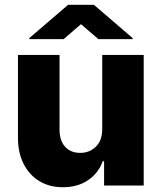

<svg xmlns="http://www.w3.org/2000/svg" viewBox="-20 -775 676 802"><path d="M407 -235.4V-545.5H580.3V0H414.8V-101.6H409.1Q391 -51.5 347.5 -22.2Q304 7.1 242.5 7.1Q186.4 7.1 144.4 -18.5Q102.3 -44 78.8 -90.2Q55.4 -136.4 55 -197.8V-545.5H228.7V-231.9Q229 -187.5 252.1 -161.9Q275.2 -136.4 315 -136.4Q353.7 -136.4 380.3 -162.1Q407 -187.9 407 -235.4ZM245.7 -611.5 318.2 -674 391 -611.5H534.1V-615.8L372.2 -755H264.6L102.3 -615.8V-611.5Z"/></svg>

Font: Inter UI Extra Bold
Style: Regular
Weight: 800
Designer: Rasmus Andersson
Foundry: rsms
Version: 3.2;8d6f07862